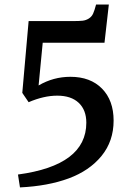

<svg xmlns="http://www.w3.org/2000/svg" viewBox="-20 -649 568 845"><path d="M67.9 175.8 59.1 119.1Q359.9 78.6 359.9 -108.9Q359.9 -165 326.4 -196.5Q293 -228 231.9 -228Q172.9 -228 106 -199.2L78.1 -240.2L106 -556.2H299.8Q329.1 -556.2 343.8 -557.9Q358.4 -559.6 371.1 -567.6Q383.8 -575.7 389.9 -589.4Q396 -603 402.8 -628.9H459L439.9 -460.9H168L149.9 -272.9Q214.8 -311 290 -311Q377.9 -311 429 -259Q480 -207 480 -118.2Q480 -27.8 426.8 37.4Q373.5 102.5 282.2 136.2Q190.9 169.9 67.9 175.8Z"/></svg>

Font: Literata Book Medium
Style: Regular
Weight: 500
Designer: Latin by Veronika Burian and Jose Scaglione. Greek by Irene Vlachou. Cyrillic by Vera Evstafieva
Foundry: TypeTogether
Version: Version 2.003;PS 002.003;hotconv 1.0.88;makeotf.lib2.5.64775